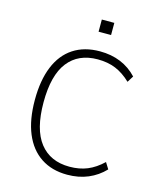

<svg xmlns="http://www.w3.org/2000/svg" viewBox="-129 -983 911 1084"><g transform="rotate(15 326.0 -440.5)"><path d="M367 8Q277 8 213 -34.5Q149 -77 115.5 -157.5Q82 -238 82 -353Q82 -468 115 -548.5Q148 -629 212 -671Q276 -713 367 -713Q434 -713 488.5 -690.5Q543 -668 584 -624L561 -587Q518 -628 472 -647Q426 -666 367 -666Q254 -666 193.5 -588.5Q133 -511 133 -353Q133 -195 194 -117Q255 -39 368 -39Q426 -39 472 -58Q518 -77 561 -118L584 -81Q543 -38 488.5 -15Q434 8 367 8ZM330 -818V-889H403V-818Z"/></g></svg>

Font: Nunito Sans 7pt SemiCondensed ExtraLight
Style: Regular
Weight: 250
Width: 4
Designer: Vernon Adams
Foundry: Vernon Adams
Version: Version 3.101;gftools[0.9.27]